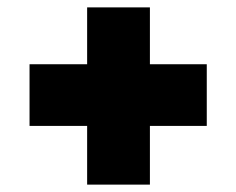

<svg xmlns="http://www.w3.org/2000/svg" viewBox="-20 -586 640 520"><path d="M216 -86V-245H60V-412H216V-566H386V-412H540V-245H386V-86Z"/></svg>

Font: Cantarell Extra Bold
Style: Regular
Weight: 800
Designer: Dave Crossland, Nikolaus Waxweiler, Florian Fecher, Jacques Le Bailly, Eben Sorkin, Alexei Vanyashin, Alexios Zavras, Em
Version: Version 0.303